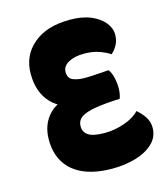

<svg xmlns="http://www.w3.org/2000/svg" viewBox="-103 -752 738 843"><g transform="rotate(-15 265.5 -330.0)"><path d="M292 -670Q348 -670 387 -653.5Q426 -637 447 -611Q468 -585 468 -556Q468 -528 456 -507.5Q444 -487 430 -476Q416 -487 385 -498.5Q354 -510 314 -510Q270 -510 242.5 -494.5Q215 -479 215 -453Q215 -424 237 -415Q259 -406 290 -406Q319 -406 348 -408.5Q377 -411 399 -412Q410 -399 416 -374.5Q422 -350 422 -324Q422 -313 420 -300Q418 -287 414 -278Q344 -275 300.5 -267.5Q257 -260 237 -245.5Q217 -231 217 -205Q217 -179 238.5 -164.5Q260 -150 313 -150Q359 -150 404 -166Q449 -182 471 -207Q491 -191 506 -168.5Q521 -146 521 -119Q521 -76 490 -47Q459 -18 410 -4Q361 10 305 10Q229 10 176 -12.5Q123 -35 95 -78.5Q67 -122 67 -185Q67 -255 111 -300Q155 -345 264 -357L268 -289Q160 -300 112.5 -350Q65 -400 65 -484Q65 -567 125.5 -618.5Q186 -670 292 -670Z"/></g></svg>

Font: Baloo Bhaijaan 2 ExtraBold
Style: Regular
Weight: 800
Designer: Sanskriti Dholi, Noopur Datye and Ek Type
Foundry: Ek Type
Version: Version 1.701